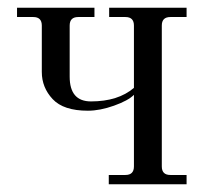

<svg xmlns="http://www.w3.org/2000/svg" viewBox="-20 -476 540 496"><path d="M261 0V-24H304Q326 -24 326 -46V-231Q311 -216 274.5 -203Q238 -190 207 -190Q144 -190 116 -220Q88 -250 88 -290V-410Q88 -432 66 -432H24V-456H224V-432H182Q160 -432 160 -410V-278Q160 -214 215 -214Q285 -214 326 -249V-410Q326 -432 304 -432H262V-456H462V-432H420Q398 -432 398 -410V-46Q398 -24 420 -24H462V0Z"/></svg>

Font: Old Standard TT
Style: Regular
Weight: 400
Designer: Alexey Kryukov <alexios@thessalonica.org.ru>
Version: Version 2.2